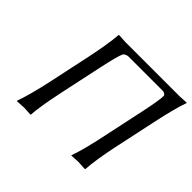

<svg xmlns="http://www.w3.org/2000/svg" viewBox="-148 -848 1050 1050"><g transform="rotate(45 377.0 -322.5)"><path d="M701.2 -645Q701.2 -645 753.9 -647.9V-645Q729.5 -576.2 701.7 -444.8L649.4 -200.2Q623.5 -77.6 618.2 0L615.2 2.9Q613.3 2.9 564 0Q564 0 511.2 2.9V0Q535.6 -67.4 563.5 -200.2L615.7 -444.8Q640.1 -559.6 638.2 -587.9Q629.4 -600.6 614.7 -601.1H348.6Q332 -600.1 319.8 -587.9Q306.2 -560.1 281.7 -444.8L229.5 -200.2Q201.2 -66.4 196.8 0L195.3 2.9Q193.4 2.9 144 0Q144 0 91.3 2.9L89.8 0Q117.7 -79.6 143.6 -200.2L195.8 -444.8Q223.6 -577.6 228 -645L229.5 -647.9Q231.4 -647.9 281.2 -645Z"/></g></svg>

Font: Linux Biolinum Capitals O
Style: Italic Samll Caps
Weight: 400
Italic angle: -12°
Designer: Philipp H. Poll
Foundry: Philipp H. Poll
Version: Version 0.6.2